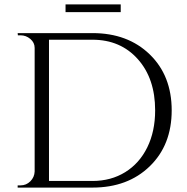

<svg xmlns="http://www.w3.org/2000/svg" viewBox="-20 -850 847 870"><path d="M277 -795V-830H527V-795ZM399 0H60V-10H73Q99 -10 117.5 -28.5Q136 -47 137 -73V-633Q137 -657 117.5 -673.5Q98 -690 73 -690H61L60 -700H399Q559 -700 658.5 -603.5Q758 -507 758 -350Q758 -193 658.5 -96.5Q559 0 399 0ZM202 -670V-30H399Q483 -30 547.5 -70Q612 -110 647.5 -182.5Q683 -255 683 -350Q683 -494 604.5 -582Q526 -670 399 -670Z"/></svg>

Font: Cinzel
Style: Regular
Weight: 400
Designer: Natanael Gama
Version: Version 1.001;PS 001.001;hotconv 1.0.56;makeotf.lib2.0.21325